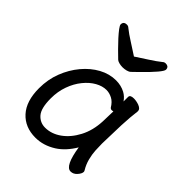

<svg xmlns="http://www.w3.org/2000/svg" viewBox="-208 -851 991 991"><g transform="rotate(45 287.5 -355.5)"><path d="M439 -725Q447 -719 447 -707Q447 -688 359 -602Q339 -583 327 -571Q320 -564 306.5 -560.5Q293 -557 279.5 -557Q266 -557 255 -560Q243 -563 237 -568Q198 -605 159 -647Q140 -668 128 -684Q116 -700 116 -707Q116 -719 124 -725Q130 -729 140 -729Q150 -729 157 -722Q182 -702 215.5 -681Q249 -660 282 -638Q315 -660 348 -681Q381 -702 406 -722Q413 -729 423 -729Q433 -729 439 -725ZM505 -4Q490 13 470 13Q430 13 412 -105Q377 -46 330 -16Q276 18 218 18Q142 18 96.5 -32Q51 -82 51 -176Q51 -240 72.5 -295.5Q94 -351 130 -394Q166 -437 211 -461.5Q256 -486 304 -486Q341 -486 371 -470Q393 -458 408 -436V-469Q408 -485 435 -485Q453 -485 473 -478Q496 -469 496 -454V-452V-451Q490 -407 487 -343Q483 -227 483 -204Q483 -181 484.5 -154.5Q486 -128 493.5 -98.5Q501 -69 517 -43Q520 -38 520 -34Q520 -21 505 -4ZM407 -363Q401 -361 395 -361Q389 -361 384 -367Q368 -394 346.5 -405Q325 -416 304 -416Q275 -416 244.5 -399Q214 -382 188 -350Q162 -318 146.5 -275Q131 -232 131 -182Q131 -110 155.5 -82Q180 -54 217 -54Q263 -54 304.5 -83.5Q346 -113 374 -166Q402 -219 405 -289V-290Q406 -303 406 -324Q406 -345 407 -363Z"/></g></svg>

Font: Moon Stars Kai
Style: Bold
Weight: 700
Designer: GuiWonder
Version: Version 1.101